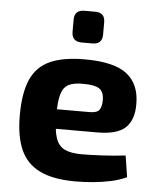

<svg xmlns="http://www.w3.org/2000/svg" viewBox="-52 -757 668 814"><g transform="rotate(5 282.0 -350.0)"><path d="M294 -507Q419 -507 473.5 -464.5Q528 -422 528 -338Q529 -271 494 -237Q459 -203 373 -203H97V-286H333Q366 -286 375.5 -300.5Q385 -315 385 -341Q385 -376 365.5 -389.5Q346 -403 299 -403Q258 -404 235 -392.5Q212 -381 203 -350Q194 -319 194 -260Q194 -198 205 -164.5Q216 -131 242.5 -118Q269 -105 316 -105Q350 -105 400.5 -107.5Q451 -110 502 -116L516 -25Q487 -11 450 -3Q413 5 374 8.5Q335 12 299 12Q205 12 148 -15.5Q91 -43 65.5 -100Q40 -157 40 -246Q40 -343 65.5 -400Q91 -457 147 -482Q203 -507 294 -507ZM320 -712Q362 -712 362 -671V-619Q362 -577 320 -577H275Q232 -577 232 -619V-671Q232 -712 275 -712Z"/></g></svg>

Font: Exo 2
Style: Bold
Weight: 700
Designer: Natanael Gama
Foundry: Natanael Gama
Version: Version 2.010